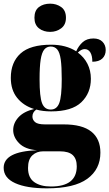

<svg xmlns="http://www.w3.org/2000/svg" viewBox="-33 -795 597 1048"><path d="M223 233Q112 233 49.5 204.5Q-13 176 -13 121Q-13 32 169 25Q104 20 71.5 -13Q39 -46 39 -85Q39 -123 67.5 -154.5Q96 -186 153 -200Q95 -218 60.5 -261Q26 -304 26 -370Q26 -455 79 -503Q132 -551 246 -551Q327 -551 383 -515Q396 -545 418.5 -565Q441 -585 477 -585Q509 -585 526.5 -567Q544 -549 544 -522Q544 -493 525.5 -475.5Q507 -458 471 -458Q471 -491 460 -509Q449 -527 429 -527Q411 -527 392 -508Q426 -483 444.5 -446.5Q463 -410 463 -365Q463 -287 411 -237Q359 -187 246 -187Q200 -187 165 -197Q144 -182 144 -159Q144 -141 158.5 -128.5Q173 -116 213 -116H315Q416 -116 465.5 -76.5Q515 -37 515 38Q515 129 443.5 181Q372 233 223 233ZM244 -197Q277 -197 290.5 -232.5Q304 -268 304 -363Q304 -432 298.5 -470.5Q293 -509 279.5 -525Q266 -541 244 -541Q222 -541 208.5 -524.5Q195 -508 189 -469.5Q183 -431 183 -362Q183 -267 196.5 -232Q210 -197 244 -197ZM245 223Q386 223 386 113Q386 72 364 51.5Q342 31 294 31H202Q167 31 143.5 53Q120 75 120 122Q120 175 154 199Q188 223 245 223ZM241 -621Q204 -621 179.5 -640.5Q155 -660 155 -698Q155 -738 179.5 -756.5Q204 -775 241 -775Q275 -775 301 -756.5Q327 -738 327 -698Q327 -660 301 -640.5Q275 -621 241 -621Z"/></svg>

Font: Noto Serif Display SemiCondensed Black
Style: Regular
Weight: 900
Width: 4
Designer: Monotype Design Team
Foundry: Monotype Imaging Inc.
Version: Version 2.009